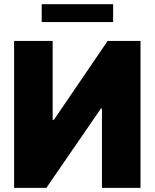

<svg xmlns="http://www.w3.org/2000/svg" viewBox="-20 -904 744 924"><path d="M47.9 -707V0H203.1L465.8 -381.8H470.7V0H656.2V-707H498L239.3 -327.1H233.4V-707ZM524.4 -883.8H180.7V-797.9H524.4Z"/></svg>

Font: Pretendard Black
Style: Regular
Weight: 900
Designer: Base glyphs from Inter by Rasmus Andersson; Hangeul glyphs from Noto Sans CJK(Source Han Sans) by Jang Soo-young and Kan
Foundry: Kil Hyung-jin
Version: Version 1.309;Glyphs 3.2 (3225)